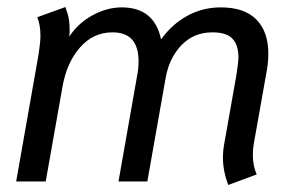

<svg xmlns="http://www.w3.org/2000/svg" viewBox="-20 -516 833 546"><path d="M614 -67Q614 -89 618 -109L652 -301Q658 -339 658 -353Q658 -388 641 -406Q624 -424 584 -424Q531 -424 496 -387.5Q461 -351 451 -294L399 0H317L370 -301Q374 -321 374 -342Q374 -424 300 -424Q245 -424 207.5 -381Q170 -338 158 -271L110 0H26L90 -363Q95 -396 95 -415Q95 -445 86 -467L166 -496Q167 -494 172.5 -476Q178 -458 178 -431Q178 -419 177 -412Q203 -451 244 -473Q285 -495 326 -495Q419 -495 438 -404Q469 -447 512.5 -471Q556 -495 608 -495Q675 -495 709 -460.5Q743 -426 743 -364Q743 -340 739 -317L702 -109Q699 -93 699 -77Q699 -44 710 -20L629 10Q614 -30 614 -67Z"/></svg>

Font: Niramit
Style: Italic
Weight: 400
Italic angle: -10°
Version: Version 1.000; ttfautohint (v1.6)